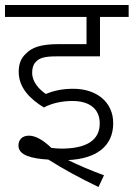

<svg xmlns="http://www.w3.org/2000/svg" viewBox="-20 -642 536 770"><path d="M271 -237C334 -237 380 -209 380 -147C380 -79 326 -46 226 -46C214 -46 200 -47 186 -49C151 -82 123 -97 97 -98C68 -98 54 -81 54 -58C54 -19 107 -6 174 -2C232 35 302 73 375 108L397 61C345 42 296 21 253 0C363 -5 434 -53 434 -148C434 -233 367 -286 274 -286C230 -286 194 -278 164 -265C138 -283 109 -312 109 -350C109 -368 113 -383 123 -393C138 -410 159 -416 208 -416H381V-574H496V-622H0V-574H327V-465H216C143 -465 108 -452 83 -426C65 -409 55 -387 55 -354C55 -289 102 -244 156 -211C190 -229 230 -237 271 -237Z"/></svg>

Font: Noto Sans Devanagari UI Light
Style: Regular
Weight: 300
Designer: Jelle Bosma - Monotype Design Team
Foundry: Monotype Imaging Inc.
Version: Version 2.004